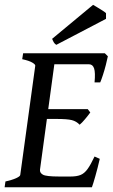

<svg xmlns="http://www.w3.org/2000/svg" viewBox="-21 -791 478 811"><path d="M434.6 -553.2Q431.6 -538.1 426 -516.4Q420.4 -494.6 413.8 -474.4Q407.2 -454.1 402.3 -442.9H378.4Q382.3 -484.4 376.5 -502Q370.6 -519.5 355 -519.5H187.5L206.1 -565.9H421.9ZM360.4 -315.9Q351.6 -303.7 338.1 -287.6Q324.7 -271.5 315.4 -264.2Q301.8 -278.8 282.2 -283.7Q262.7 -288.6 216.8 -288.6H151.4L166 -330.1H349.6ZM400.4 -120.1Q391.6 -81.5 381.8 -47.1Q372.1 -12.7 367.2 0H-1.5L2 -24.4Q30.3 -30.8 46.9 -38.3Q63.5 -45.9 64.5 -51.8L127.9 -513.2Q128.9 -518.6 115.5 -526.6Q102.1 -534.7 72.8 -541L76.7 -565.9H275.4L272 -541Q243.7 -538.1 226.8 -533.7Q210 -529.3 209 -522.9L147.9 -74.2Q146.5 -61 160.2 -53.2Q173.8 -45.4 228.5 -45.4H277.8Q302.7 -45.4 318.8 -51.8Q335 -58.1 348.4 -76.4Q361.8 -94.7 378.4 -129.9ZM426.8 -735.4V-711.4L216.8 -601.6Q210.4 -605.5 206.8 -611.3Q203.1 -617.2 199.2 -627L372.1 -770.5Q377.9 -767.1 389.2 -760.5Q400.4 -753.9 411.4 -746.8Q422.4 -739.7 426.8 -735.4Z"/></svg>

Font: Dai Banna SIL
Style: Italic
Weight: 400
Italic angle: -11°
Designer: Victor Gaultney
Foundry: SIL International
Version: Version 4.000